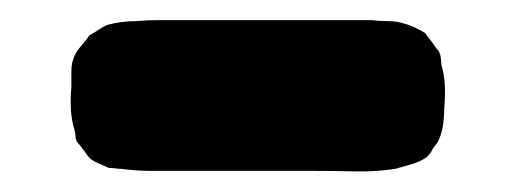

<svg xmlns="http://www.w3.org/2000/svg" viewBox="-20 -765 513 191"><path d="M69 -730Q73 -732 77.5 -735Q82 -738 86 -740Q93 -742 100.5 -743Q108 -744 115 -744Q127 -745 139 -745Q151 -745 163 -745Q178 -745 203.5 -745Q229 -745 255 -745Q281 -745 296 -745Q309 -745 322.5 -745Q336 -745 349 -745Q357 -744 366 -744Q375 -744 384 -741Q388 -740 394 -737Q400 -734 403 -732Q405 -729 407.5 -726Q410 -723 412 -720Q413 -718 414.5 -716.5Q416 -715 417 -713Q418 -711 418.5 -707.5Q419 -704 419 -701Q422 -691 422.5 -680Q423 -669 422 -658Q422 -651 421 -642.5Q420 -634 417 -627Q416 -624 413.5 -621Q411 -618 410 -616Q409 -614 407.5 -612Q406 -610 405 -609Q398 -604 389 -601.5Q380 -599 373 -597Q353 -594 333 -594.5Q313 -595 293 -595Q278 -595 252.5 -595Q227 -595 201 -595Q175 -595 160 -595Q145 -595 130.5 -595Q116 -595 101 -597Q98 -597 94.5 -597.5Q91 -598 88 -598Q84 -600 78 -602.5Q72 -605 69 -608Q67 -610 65.5 -612.5Q64 -615 62 -617Q61 -619 59 -621Q57 -623 56 -625Q55 -628 55 -630.5Q55 -633 54 -636Q51 -646 50.5 -656.5Q50 -667 51 -678Q51 -685 51 -694Q51 -703 54 -709Q56 -714 60.5 -719Q65 -724 69 -730Z"/></svg>

Font: Rubik Marker Hatch
Style: Regular
Weight: 400
Designer: Hubert and Fischer, NaN
Foundry: Hubert & Fischer, NaN
Version: Version 2.200